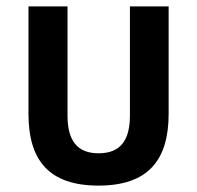

<svg xmlns="http://www.w3.org/2000/svg" viewBox="-20 -568 617 600"><path d="M288 12C442 12 507 -67 507 -212V-548H386V-207C386 -129 356 -89 288 -89C221 -89 191 -129 191 -207V-548H69V-212C69 -67 133 12 288 12Z"/></svg>

Font: Noto Sans Thai SemiCondensed Semi
Style: Regular
Weight: 600
Width: 4
Designer: Monotype Design Team
Foundry: Monotype Imaging Inc.
Version: Version 1.901